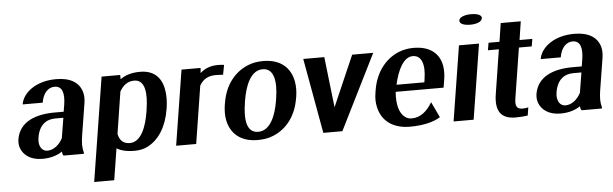

<svg xmlns="http://www.w3.org/2000/svg" viewBox="-55 -940 4293 1345"><g transform="rotate(-5 2092.0 -267.5)"><path d="M55 -140C52 -118 54 -98 60 -80C79 -28 130 10 211 10C273 10 320 -7 351 -29C352 -17 354 -8 360 0H503L504 -8C494 -41 494 -79 502 -128L538 -352C543 -383 542 -410 535 -433C515 -501 453 -538 355 -538C286 -538 228 -521 184 -492C148 -468 114 -431 106 -382H247C258 -450 295 -486 339 -486C392 -486 409 -438 396 -355L388 -306H325C191 -306 75 -264 55 -140ZM196 -139C210 -230 263 -264 324 -264H382L359 -123C336 -78 296 -44 251 -44C212 -44 187 -82 196 -139Z M558 203H699L734 -18C761 -2 799 10 859 10C892 10 924 4 951 -10C1033 -51 1088 -141 1107 -259L1109 -270C1115 -310 1116 -347 1112 -380C1102 -469 1056 -538 945 -538C881 -538 839 -522 805 -498V-528H674ZM750 -118 796 -412C820 -454 851 -480 899 -480C978 -480 985 -379 968 -272L966 -257C949 -150 910 -47 831 -47C783 -47 759 -75 750 -118Z M1152 0H1293L1357 -405C1382 -448 1417 -469 1472 -469C1487 -469 1509 -467 1523 -467L1536 -535C1525 -537 1506 -538 1492 -538C1434 -538 1394 -517 1367 -492L1370 -528H1236Z M1517 -259C1511 -220 1510 -185 1516 -152C1533 -58 1600 10 1725 10C1765 10 1803 4 1836 -10C1930 -49 1998 -134 2018 -259L2020 -269C2026 -308 2026 -343 2020 -376C2003 -470 1936 -538 1811 -538C1771 -538 1735 -532 1702 -518C1608 -479 1539 -394 1519 -269ZM1658 -257 1660 -271C1678 -382 1720 -481 1802 -481C1884 -481 1897 -384 1879 -271L1877 -257C1859 -144 1816 -47 1734 -47C1650 -47 1640 -143 1658 -257Z M2092 -528 2187 0H2321L2584 -528H2436L2281 -172L2240 -528Z M2575 -246C2569 -211 2570 -178 2577 -147C2597 -55 2669 10 2796 10C2894 10 2965 -10 3010 -38L2958 -148C2921 -86 2874 -47 2815 -47C2796 -47 2781 -51 2768 -61C2729 -88 2709 -151 2717 -242H3054L3063 -298C3069 -334 3069 -366 3064 -396C3049 -480 2986 -538 2868 -538C2830 -538 2794 -531 2762 -518C2668 -479 2598 -390 2578 -265ZM2727 -291C2750 -393 2792 -481 2858 -481C2919 -481 2943 -417 2926 -312L2923 -291Z M3205 -702C3201 -679 3232 -665 3278 -665C3325 -665 3359 -679 3363 -702C3367 -725 3337 -738 3290 -738C3244 -738 3208 -724 3205 -702ZM3103 0H3244L3328 -528H3187Z M3386 -476H3463L3414 -164C3396 -49 3435 10 3537 10C3571 10 3597 8 3624 4L3633 -53C3620 -49 3607 -48 3591 -48C3552 -48 3540 -70 3548 -122L3604 -476H3694L3703 -528H3613L3633 -658H3492L3472 -528H3395Z M3698 -140C3695 -118 3697 -98 3703 -80C3722 -28 3773 10 3854 10C3916 10 3963 -7 3994 -29C3995 -17 3997 -8 4003 0H4146L4147 -8C4137 -41 4137 -79 4145 -128L4181 -352C4186 -383 4185 -410 4178 -433C4158 -501 4096 -538 3998 -538C3929 -538 3871 -521 3827 -492C3791 -468 3757 -431 3749 -382H3890C3901 -450 3938 -486 3982 -486C4035 -486 4052 -438 4039 -355L4031 -306H3968C3834 -306 3718 -264 3698 -140ZM3839 -139C3853 -230 3906 -264 3967 -264H4025L4002 -123C3979 -78 3939 -44 3894 -44C3855 -44 3830 -82 3839 -139Z"/></g></svg>

Font: Aerodynamic
Style: Obl
Weight: 500
Designer: Google
Version: Version 2.000980; 2014